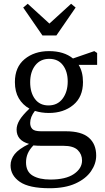

<svg xmlns="http://www.w3.org/2000/svg" viewBox="-20 -759 558 1018"><path d="M237 -200Q285 -200 312 -236Q339 -272 339 -327Q339 -380 313.5 -413.5Q288 -447 241 -447Q194 -447 167 -412.5Q140 -378 140 -323Q140 -268 165.5 -234Q191 -200 237 -200ZM239 -160Q200 -160 165 -171Q140 -139 140 -107Q140 -87 151.5 -75Q163 -63 198 -63H329Q412 -63 451 -29Q490 5 490 66Q490 109 462.5 149Q435 189 380 214Q325 239 243 239Q134 239 85 205Q36 171 36 118Q36 86 57.5 58.5Q79 31 134 4Q68 -14 68 -72Q68 -96 83.5 -122Q99 -148 136 -183Q100 -203 79.5 -238Q59 -273 59 -324Q59 -403 110.5 -445.5Q162 -488 240 -488Q319 -488 367 -449L480 -488L495 -478V-415H397Q420 -378 420 -324Q420 -245 368.5 -202.5Q317 -160 239 -160ZM118 102Q118 151 153 172Q188 193 247 193Q329 193 372 163.5Q415 134 415 92Q415 59 392 36.5Q369 14 315 14H198Q188 14 177.5 13.5Q167 13 157 12Q136 34 127 55.5Q118 77 118 102ZM127 -739 242 -634 357 -739 381 -719 279 -571H205L103 -719Z"/></svg>

Font: Source Serif Pro
Style: Regular
Weight: 400
Designer: Frank Grießhammer
Foundry: Adobe Systems Incorporated
Version: Version 3.001;hotconv 1.0.111;makeotfexe 2.5.65597